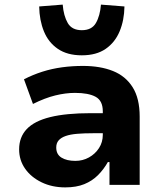

<svg xmlns="http://www.w3.org/2000/svg" viewBox="-20 -802 702 833"><path d="M263 11Q206 11 160.5 -11Q115 -33 89 -70Q63 -107 63 -154Q63 -207 96 -242Q129 -277 198 -294Q267 -311 374 -311H447V-224H385Q345 -224 315 -221.5Q285 -219 265 -212Q245 -205 234.5 -193Q224 -181 224 -162Q224 -132 247 -118Q270 -104 307 -104Q339 -104 366 -119Q393 -134 409.5 -159.5Q426 -185 426 -217V-319Q426 -365 395 -382Q364 -399 305 -399Q265 -399 220 -388Q175 -377 123 -351L84 -458Q123 -478 164 -491Q205 -504 249 -510Q293 -516 340 -516Q415 -516 470 -494Q525 -472 555.5 -423.5Q586 -375 586 -296V0H455V-99H448Q430 -67 405 -42Q380 -17 345.5 -3Q311 11 263 11ZM335 -562Q272 -562 231 -590Q190 -618 170.5 -666Q151 -714 150 -774L252 -782Q256 -733 274 -702Q292 -671 335 -671Q378 -671 396 -702Q414 -733 418 -782L520 -774Q519 -714 499 -666Q479 -618 438.5 -590Q398 -562 335 -562Z"/></svg>

Font: Nunito Sans 6pt ExtraBold
Style: Regular
Weight: 800
Version: Version 3.101;gftools[0.9.27]